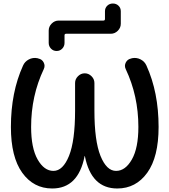

<svg xmlns="http://www.w3.org/2000/svg" viewBox="-20 -1062 964 1092"><path d="M577 -998Q577 -1017 590 -1029.5Q603 -1042 622 -1042Q641 -1042 654 -1029.5Q667 -1017 667 -998V-927Q667 -904 650 -887Q633 -870 610 -870H356Q347 -870 347 -861V-818Q347 -799 334 -785.5Q321 -772 302 -772Q283 -772 270 -785.5Q257 -799 257 -818V-888Q257 -911 274 -928Q291 -945 314 -945H568Q577 -945 577 -954ZM277 10Q171 10 106.5 -79.5Q42 -169 42 -340Q42 -537 111 -689Q121 -712 144 -724Q167 -736 193 -731L199 -729Q219 -725 228.5 -706.5Q238 -688 229 -669Q157 -517 157 -340Q157 -220 194 -155Q231 -90 284 -90Q338 -90 372.5 -175.5Q407 -261 407 -433V-590Q407 -612 423.5 -628.5Q440 -645 462 -645Q484 -645 500.5 -628.5Q517 -612 517 -590V-433Q517 -261 551.5 -175.5Q586 -90 640 -90Q693 -90 730 -155Q767 -220 767 -340Q767 -517 695 -669Q686 -688 695.5 -706.5Q705 -725 725 -729L731 -731Q757 -736 780 -724Q803 -712 813 -689Q882 -537 882 -340Q882 -169 817.5 -79.5Q753 10 647 10Q499 10 463 -173Q463 -175 462 -175Q461 -175 461 -173Q425 10 277 10Z"/></svg>

Font: Rounded Mplus 1c Medium
Style: Regular
Weight: 500
Version: Version 1.059.20150529